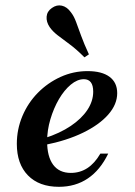

<svg xmlns="http://www.w3.org/2000/svg" viewBox="-20 -698 513 729"><path d="M203.8 11.3Q128.4 11.3 86.1 -32.1Q43.9 -75.4 43.9 -151.8Q43.9 -207 65 -257.2Q86.1 -307.3 123.6 -345.5Q161.2 -383.7 209.9 -405.9Q258.6 -428 312.3 -428Q367 -428 396 -406.3Q425 -384.6 425 -344.4Q425 -301.7 391.1 -263.1Q357.2 -224.4 295.7 -194.4Q234.2 -164.3 149.5 -147.5L149.1 -173.3Q207.5 -192 248.7 -219.8Q289.9 -247.6 311.9 -280.9Q333.9 -314.2 333.9 -350Q333.9 -373.7 324.9 -385.5Q315.9 -397.3 298.4 -397.3Q273.6 -397.3 248.7 -376.6Q223.9 -355.9 203.8 -321.6Q183.8 -287.2 171.3 -245.2Q158.9 -203.2 158.9 -161.8Q158.9 -103.3 181.9 -72.4Q204.9 -41.5 249 -41.5Q283.7 -41.5 311.7 -59.7Q339.7 -78 361.1 -114.8H390.9Q360.5 -52 313.4 -20.4Q266.4 11.3 203.8 11.3ZM300.7 -480.3Q269.4 -511.7 243.5 -530.6Q217.5 -549.5 198.6 -564.3Q179.7 -579 168.7 -594.9Q155.3 -614.8 157 -634.9Q158.7 -655.1 177 -667.7Q195.4 -680.8 214.7 -676.5Q234.1 -672.3 249.1 -651.6Q260.9 -636.6 269 -614.3Q277.1 -592 288.2 -561.8Q299.2 -531.6 317.6 -491.6Z"/></svg>

Font: Playfair 5pt SemiExpanded Light 12pt
Style: Italic
Weight: 300
Italic angle: -15.6°
Version: Version 2.000;gftools[0.9.28]